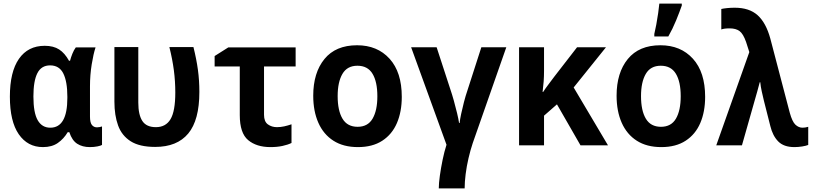

<svg xmlns="http://www.w3.org/2000/svg" viewBox="-20 -809 4544 1069"><path d="M219 10Q134 10 84.5 -61.5Q35 -133 35 -271Q35 -409 85.5 -481.5Q136 -554 229 -554Q278 -554 309.5 -533.5Q341 -513 364 -471H370Q375 -490 383 -510Q391 -530 402 -545H512Q500 -509 490.5 -450Q481 -391 481 -329V-160Q481 -127 491.5 -113.5Q502 -100 520 -100Q527 -100 535 -101.5Q543 -103 548 -105V-2Q542 2 523 6Q504 10 480 10Q439 10 410 -8.5Q381 -27 366 -73H357Q335 -36 302 -13Q269 10 219 10ZM260 -98Q355 -98 355 -264V-271Q355 -355 332.5 -400Q310 -445 259 -445Q210 -445 188 -401.5Q166 -358 166 -272Q166 -181 190 -139.5Q214 -98 260 -98Z M844 9Q757 9 707.5 -22.5Q658 -54 637.5 -110.5Q617 -167 617 -243V-547H750V-238Q750 -170 772.5 -135.5Q795 -101 848 -101Q903 -101 929.5 -145.5Q956 -190 956 -294Q956 -357 948 -418Q940 -479 923 -547H1057Q1074 -479 1082 -420Q1090 -361 1090 -297Q1090 -140 1028 -65.5Q966 9 844 9Z M1486 10Q1408 10 1361.5 -29Q1315 -68 1315 -168V-439H1175V-497L1251 -545H1626V-439H1450V-170Q1450 -132 1471.5 -116.5Q1493 -101 1522 -101Q1542 -101 1562.5 -105.5Q1583 -110 1603 -117V-13Q1583 -3 1553 3.5Q1523 10 1486 10Z M1973 10Q1892 10 1836.5 -25.5Q1781 -61 1752.5 -125.5Q1724 -190 1724 -276Q1724 -404 1786.5 -480.5Q1849 -557 1968 -557Q2081 -557 2149 -482Q2217 -407 2217 -270Q2217 -187 2190 -124Q2163 -61 2108.5 -25.5Q2054 10 1973 10ZM1971 -103Q2028 -103 2054.5 -148.5Q2081 -194 2081 -273Q2081 -354 2054 -398.5Q2027 -443 1970 -443Q1913 -443 1886.5 -397.5Q1860 -352 1860 -274Q1860 -193 1887 -148Q1914 -103 1971 -103Z M2423 240Q2423 212 2429 169Q2435 126 2444.5 80Q2454 34 2466 -3L2269 -546H2411L2487 -313Q2497 -284 2507 -248Q2517 -212 2525 -178.5Q2533 -145 2536 -124H2539Q2541 -144 2547.5 -174.5Q2554 -205 2563 -240Q2572 -275 2583 -307L2660 -546H2799L2612 -12Q2599 27 2588.5 72Q2578 117 2572.5 161Q2567 205 2567 240Z M2870 0V-546H3009V-415Q3009 -384 3007 -356Q3005 -328 3001 -297H3004Q3017 -317 3033 -338Q3049 -359 3066 -382L3193 -546H3354L3174 -322L3365 0H3212L3081 -228L3009 -165V0Z M3662 10Q3581 10 3525.5 -25.5Q3470 -61 3441.5 -125.5Q3413 -190 3413 -276Q3413 -404 3475.5 -480.5Q3538 -557 3657 -557Q3770 -557 3838 -482Q3906 -407 3906 -270Q3906 -187 3879 -124Q3852 -61 3797.5 -25.5Q3743 10 3662 10ZM3660 -103Q3717 -103 3743.5 -148.5Q3770 -194 3770 -273Q3770 -354 3743 -398.5Q3716 -443 3659 -443Q3602 -443 3575.5 -397.5Q3549 -352 3549 -274Q3549 -193 3576 -148Q3603 -103 3660 -103ZM3623 -620Q3628 -640 3634 -672Q3640 -704 3644.5 -736Q3649 -768 3651 -789H3776V-778Q3763 -741 3744 -694.5Q3725 -648 3701 -606H3623Z M4403 10Q4344 10 4313 -21.5Q4282 -53 4269 -107L4233 -249Q4227 -274 4221 -301Q4215 -328 4213 -351H4210Q4204 -326 4196 -299Q4188 -272 4184 -257L4111 0H3968L4152 -519L4134 -575Q4118 -621 4097.5 -636Q4077 -651 4043 -651Q4026 -651 4015 -649.5Q4004 -648 3996 -645V-759Q4009 -762 4029 -764Q4049 -766 4071 -766Q4152 -766 4198.5 -724Q4245 -682 4269 -594L4377 -182Q4391 -131 4409 -114.5Q4427 -98 4448 -98Q4464 -98 4480 -103V-2Q4468 3 4446 6.5Q4424 10 4403 10Z"/></svg>

Font: Noto Sans Mono SemiCondensed
Style: Bold
Weight: 700
Width: 4
Designer: Monotype Design Team
Foundry: Monotype Imaging Inc.
Version: Version 2.014